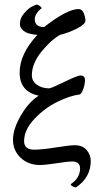

<svg xmlns="http://www.w3.org/2000/svg" viewBox="-20 -697 437 844"><path d="M85.9 -76.2Q85.9 -39.1 130.9 -39.1Q164.1 -39.1 225.1 -48.8Q286.1 -58.6 308.6 -58.6Q342.8 -58.6 360.8 -37.6Q378.9 -16.6 378.9 9.8Q378.9 84 313.5 127Q308.6 127 299.8 122.6Q291 118.2 291 112.3Q332 85.9 332 43Q332 12.7 295.9 12.7Q279.3 12.7 229.5 20.5Q179.7 28.3 155.3 28.3Q104.5 28.3 70.8 -3.4Q37.1 -35.2 37.1 -83Q37.1 -129.9 71.8 -189.5Q106.4 -249 150.4 -276.4Q66.4 -293.9 66.4 -377.9Q66.4 -460 144.5 -543.9Q141.6 -543.9 136.2 -544.4Q130.9 -544.9 117.7 -547.4Q104.5 -549.8 94.2 -554.7Q84 -559.6 75.7 -569.3Q67.4 -579.1 67.4 -591.8Q67.4 -616.2 85 -637.2Q102.5 -658.2 116.7 -666Q130.9 -673.8 140.6 -676.8Q147.5 -676.8 155.3 -670.4Q163.1 -664.1 163.1 -660.2Q151.4 -653.3 142.1 -639.2Q132.8 -625 132.8 -613.3Q132.8 -578.1 173.8 -578.1Q275.4 -657.2 325.2 -657.2Q340.8 -657.2 348.1 -639.2Q355.5 -621.1 355.5 -606.4Q355.5 -590.8 319.8 -572.3Q284.2 -553.7 244.1 -543.9Q204.1 -521.5 162.1 -469.7Q120.1 -418 120.1 -366.2Q120.1 -339.8 142.6 -324.2Q165 -308.6 196.3 -308.6Q204.1 -308.6 262.7 -336.9Q321.3 -365.2 333 -365.2Q353.5 -365.2 353.5 -345.7Q353.5 -327.1 346.7 -307.6Q339.8 -288.1 332 -282.2Q287.1 -276.4 231.4 -249Q175.8 -221.7 130.9 -173.8Q85.9 -126 85.9 -76.2Z"/></svg>

Font: Crimson Text
Style: Regular
Weight: 400
Version: Version 0.13